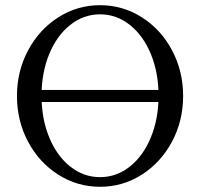

<svg xmlns="http://www.w3.org/2000/svg" viewBox="-20 -696 753 729"><path d="M44.4 -331.5Q44.4 -425.8 86.7 -504.9Q128.9 -584 201.2 -630.1Q273.4 -676.3 359.9 -676.3Q446.3 -676.3 518.8 -630.1Q591.3 -584 633.3 -504.9Q675.3 -425.8 675.3 -331.5Q675.3 -237.3 633.1 -158.2Q590.8 -79.1 518.6 -33Q446.3 13.2 359.9 13.2Q273.4 13.2 200.9 -33Q128.4 -79.1 86.4 -158.2Q44.4 -237.3 44.4 -331.5ZM582 -332.5Q582 -419.4 553 -490.2Q523.9 -561 473.1 -601.3Q422.4 -641.6 359.9 -641.6Q297.4 -641.6 246.6 -601.3Q195.8 -561 166.7 -490.2Q137.7 -419.4 137.7 -332.5Q137.7 -245.6 166.7 -174.8Q195.8 -104 246.6 -63.7Q297.4 -23.4 359.9 -23.4Q422.4 -23.4 473.1 -63.7Q523.9 -104 553 -174.8Q582 -245.6 582 -332.5ZM90.8 -354.5H618.2V-308.6H90.8Z"/></svg>

Font: Junicode Two Beta VF
Style: Regular
Weight: 400
Designer: Peter S. Baker
Foundry: Briery Creek Software
Version: Version 1.031 beta; ttfautohint (v1.8.1.43-b0c9)